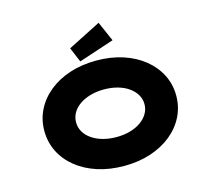

<svg xmlns="http://www.w3.org/2000/svg" viewBox="-130 -1117 1415 1285"><g transform="rotate(-15 577.0 -475.0)"><path d="M578 10Q476 10 392 -17.5Q308 -45 247 -94.5Q186 -144 153 -210.5Q120 -277 120 -355Q120 -433 153.5 -499.5Q187 -566 248 -615.5Q309 -665 392.5 -692.5Q476 -720 577 -720Q678 -720 761.5 -692.5Q845 -665 906 -615.5Q967 -566 1000.5 -499.5Q1034 -433 1034 -356Q1034 -277 1000.5 -210.5Q967 -144 906 -94.5Q845 -45 761.5 -17.5Q678 10 578 10ZM577 -190Q629 -190 672.5 -202.5Q716 -215 747.5 -237.5Q779 -260 796.5 -290Q814 -320 814 -355Q814 -390 796.5 -420Q779 -450 747.5 -472.5Q716 -495 672.5 -507.5Q629 -520 577 -520Q525 -520 481.5 -507.5Q438 -495 406 -472.5Q374 -450 357 -420Q340 -390 340 -355Q340 -320 357 -290Q374 -260 406 -237.5Q438 -215 481.5 -202.5Q525 -190 577 -190ZM473 -742 430 -844 658 -960 718 -823Z"/></g></svg>

Font: Lexend Zetta Black
Style: Regular
Weight: 900
Designer: Bonnie Shaver-Troup, Thomas Jockin
Foundry: Lexend
Version: Version 1.007